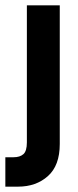

<svg xmlns="http://www.w3.org/2000/svg" viewBox="-52 -520 291 718"><path d="M-32 68H-1Q22.5 68 35.5 56.5Q48.5 45 48.5 12.5V-500H171.5V18.5Q171.5 99 127.2 138.5Q83 178 15.5 178H-32Z"/></svg>

Font: Overused Grotesk SemiBold
Style: Regular
Weight: 610
Version: Version 0.004